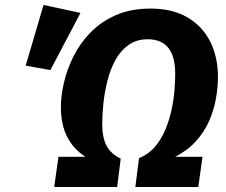

<svg xmlns="http://www.w3.org/2000/svg" viewBox="-20 -745 901 765"><path d="M82.3 -483.4 153.5 -725.2 300.7 -693.6 180.8 -465.9ZM580.2 -710.8Q666.9 -710.8 726.7 -675.8Q786.4 -640.9 817.4 -579.6Q848.3 -518.3 848.3 -438.4Q848.3 -396.7 840.2 -351.2Q832.1 -305.8 813.1 -262.6Q794.1 -219.5 761.1 -182.8Q728.1 -146 678 -120.3H786.9L770 0H519.3L533.9 -114.8Q571.7 -130.1 597.3 -160.1Q623 -190.1 638.9 -228.6Q654.9 -267.1 663.6 -308Q672.4 -348.9 675.3 -386.2Q678.1 -423.5 678.1 -451.1Q678.1 -520.1 650.6 -554.3Q623.1 -588.5 568.7 -588.5Q523.8 -588.5 492.1 -565.8Q460.3 -543.2 440 -506Q419.6 -468.8 408.2 -423.7Q396.8 -378.6 392 -333.5Q387.3 -288.3 387.3 -251.4Q387.3 -196.9 404.5 -164.3Q421.7 -131.8 461 -112.8L446.8 0H196L212.9 -120.3H320.2Q272.5 -151.3 247.5 -200Q222.6 -248.8 222.6 -319.5Q222.6 -363.7 234.8 -416Q246.9 -468.3 272.7 -520.3Q298.5 -572.2 340.3 -615.3Q382.1 -658.4 441.5 -684.6Q500.9 -710.8 580.2 -710.8Z"/></svg>

Font: Fira Sans Variable
Style: Italic
Weight: 397
Italic angle: -8°
Designer: Carrois Corporate & Edenspiekermann AG
Foundry: Carrois Corporate GbR & Edenspiekermann AG
Version: Version 4.202